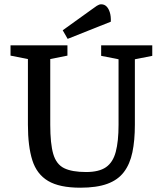

<svg xmlns="http://www.w3.org/2000/svg" viewBox="-20 -859 757 894"><path d="M354 15Q257 15 204 -16.5Q151 -48 130.5 -113Q110 -178 110 -278V-584L29 -600V-648H294V-600L214 -584V-278Q214 -190 228 -142Q242 -94 278.5 -76Q315 -58 381 -58Q441 -58 473.5 -80.5Q506 -103 519 -152Q532 -201 532 -278V-583L451 -599V-648H689V-599L608 -583V-278Q608 -205 596.5 -150Q585 -95 557 -58Q529 -21 479.5 -3Q430 15 354 15ZM295 -678 272 -718 407 -815Q420 -825 431 -832Q442 -839 451 -839Q466 -839 476 -829Q486 -819 491.5 -801Q497 -783 496 -758Z"/></svg>

Font: Faustina Medium
Style: Regular
Weight: 500
Designer: Alfonso Garcia
Foundry: http://www.omnibus-type.com
Version: Version 1.200